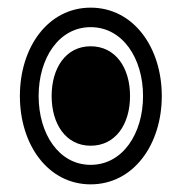

<svg xmlns="http://www.w3.org/2000/svg" viewBox="-20 -512 475 502"><path d="M217 -30C329 -30 403 -134 403 -261C403 -388 329 -492 217 -492C106 -492 32 -389 32 -261C32 -133 106 -30 217 -30ZM217 -81C134 -81 81 -162 81 -261C81 -360 134 -441 217 -441C301 -441 354 -359 354 -261C354 -163 301 -81 217 -81ZM217 -131C282 -131 320 -187 320 -261C320 -335 282 -391 217 -391C152 -391 115 -334 115 -261C115 -188 152 -131 217 -131Z"/></svg>

Font: Noto Sans Lao Looped ExtraCondensed Black
Style: Regular
Weight: 900
Width: 2
Designer: Mark Frömberg, Ben Mitchell
Foundry: The Fontpad Ltd
Version: Version 1.002